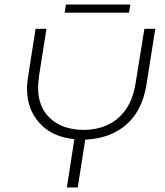

<svg xmlns="http://www.w3.org/2000/svg" viewBox="-20 -827 730 847"><path d="M275 0 308 -213Q209 -223 154 -284.5Q99 -346 99 -436Q99 -450 101 -466.5Q103 -483 105 -496L137 -700H185L153 -497Q152 -485 150 -469Q148 -453 148 -440Q148 -353 203 -303.5Q258 -254 351 -254Q404 -254 451.5 -274.5Q499 -295 532.5 -340.5Q566 -386 578 -459L617 -700H665L626 -453Q608 -340 538 -278Q468 -216 356 -211L323 0ZM265 -771 271 -807H555L549 -771Z"/></svg>

Font: MuseoModerno Thin ExtraLight
Style: Italic
Weight: 250
Italic angle: -9°
Version: Version 1.003